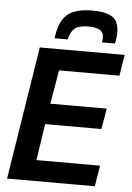

<svg xmlns="http://www.w3.org/2000/svg" viewBox="-61 -962 694 1007"><g transform="rotate(5 286.5 -458.5)"><path d="M15 0 126 -700H573L555 -589H237L207 -411H504L485 -302H189L160 -110H495L477 0ZM384 -917Q453 -917 488.5 -895.5Q524 -874 524 -813Q524 -785 517 -755H448Q450 -762 450.5 -768Q451 -774 451 -780Q451 -810 428.5 -821Q406 -832 372 -832Q319 -832 297.5 -812.5Q276 -793 268 -755H199Q207 -818 229 -853Q251 -888 289.5 -902.5Q328 -917 384 -917Z"/></g></svg>

Font: Georama SemiBold
Style: Italic
Weight: 600
Italic angle: -9°
Designer: Jean-Baptiste Levee
Foundry: Production Type
Version: Version 1.000